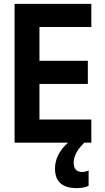

<svg xmlns="http://www.w3.org/2000/svg" viewBox="-20 -734 540 988"><path d="M436 222V143Q420 151 403 151Q359 151 359 102Q359 83 370 58Q381 33 414 0H450V-119H183V-302H432V-421H183V-595H450V-714H55V0H330Q263 60 263 134Q263 234 375 234Q414 234 436 222Z"/></svg>

Font: Noto Sans Mono UI Condensed
Style: Bold
Weight: 700
Width: 3
Designer: Monotype Design team
Foundry: Monotype Imaging Inc.
Version: 1.000